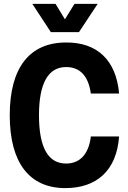

<svg xmlns="http://www.w3.org/2000/svg" viewBox="-20 -956 655 985"><path d="M241 -791H385L481 -936H362L313 -857L265 -936H146ZM315 9C473 9 578 -78 591 -256H446C436 -168 392 -117 319 -117C228 -117 180 -197 180 -365C180 -528 227 -612 319 -612C392 -612 434 -564 446 -476H591C576 -648 478 -739 319 -738C131 -738 30 -608 30 -365C30 -122 130 9 315 9Z"/></svg>

Font: Mona Sans SemiCondensed
Style: Bold
Weight: 700
Width: 4
Designer: Deni Anggara
Foundry: GitHub
Version: Version 2.000